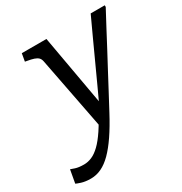

<svg xmlns="http://www.w3.org/2000/svg" viewBox="-242 -634 938 992"><g transform="rotate(-30 227.5 -138.0)"><path d="M193 34 236 0 255 -64 176 -508H29L21 -462L32 -460Q56 -456 71 -451Q86 -446 94.5 -438Q103 -430 106 -415ZM233 -58 229 -64Q197 -1 169 41Q141 83 116 107Q91 131 67.5 141Q44 151 21 151Q-11 151 -30.5 144.5Q-50 138 -55 136L-69 214Q-64 217 -41 224.5Q-18 232 16 232Q48 232 78.5 217.5Q109 203 139 173Q169 143 201 96Q233 49 267 -15Q293 -63 318.5 -111.5Q344 -160 370 -208.5Q396 -257 421.5 -305Q447 -353 472.5 -401.5Q498 -450 524 -498V-508H440Q414 -452 388 -395.5Q362 -339 336.5 -283Q311 -227 285 -170.5Q259 -114 233 -58Z"/></g></svg>

Font: Roboto Serif 20pt
Style: Italic
Weight: 400
Italic angle: -10°
Designer: Greg Gazdowicz
Foundry: Commercial Type
Version: Version 1.008